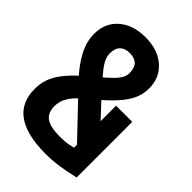

<svg xmlns="http://www.w3.org/2000/svg" viewBox="-220 -835 940 940"><g transform="rotate(45 250.0 -365.0)"><path d="M276 10Q13 10 13 -177Q13 -209 21.5 -238Q30 -267 49 -295.5Q68 -324 98.5 -355Q129 -386 173 -422Q220 -461 244.5 -485Q269 -509 278 -526Q287 -543 287 -561Q287 -596 269.5 -613.5Q252 -631 218 -631Q186 -631 168 -613.5Q150 -596 150 -561Q150 -542 158.5 -522.5Q167 -503 190 -474.5Q213 -446 258 -396L458 -181L381 -101L139 -355Q85 -412 56.5 -466Q28 -520 28 -574Q28 -649 80 -694.5Q132 -740 218 -740Q304 -740 356 -694.5Q408 -649 408 -574Q408 -536 392 -500.5Q376 -465 341 -426.5Q306 -388 247 -339Q217 -315 196.5 -295.5Q176 -276 164 -258Q152 -240 146.5 -222.5Q141 -205 141 -186Q141 -140 170 -119.5Q199 -99 266 -99Q300 -99 327 -104Q354 -109 375 -118L353 -55V-401H465V-16Q411 -3 366.5 3.5Q322 10 276 10Z"/></g></svg>

Font: M PLUS Code Latin SemiBold
Style: Regular
Weight: 600
Designer: Coji Morishita
Foundry: UNDERFOREST DESIGN
Version: Version 1.002; ttfautohint (v1.8.3)